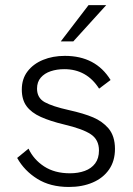

<svg xmlns="http://www.w3.org/2000/svg" viewBox="-20 -717 516 744"><path d="M247 7.5Q175 7.5 124.8 -23.8Q74.5 -55 46.5 -105L90.5 -141Q110.5 -98.5 151.2 -72Q192 -45.5 251 -45.5Q283 -45.5 308.5 -54.8Q334 -64 348.8 -83.8Q363.5 -103.5 363.5 -134Q363.5 -175.5 332.2 -196.5Q301 -217.5 229 -234.5Q174.5 -247.5 138 -264Q101.5 -280.5 83 -305.5Q64.5 -330.5 64.5 -370Q64.5 -411.5 86.8 -440.5Q109 -469.5 146.8 -485Q184.5 -500.5 231.5 -500.5Q351 -500.5 408.5 -407L364 -373.5Q316 -449 229 -449Q200.5 -449 176.5 -441Q152.5 -433 138 -416.2Q123.5 -399.5 123.5 -373.5Q123.5 -337.5 153.5 -321Q183.5 -304.5 246.5 -290.5Q305 -277.5 340.8 -262.2Q376.5 -247 400 -220Q425.5 -190 425.5 -140Q425.5 -93 402.5 -60Q379.5 -27 339.2 -9.8Q299 7.5 247 7.5ZM264 -556.5H215.5L323 -697H391.5Z"/></svg>

Font: Acari Sans Neue
Style: Regular
Weight: 400
Designer: Alfredo Marco Pradil (font), Cristiano Sobral (main changes)
Foundry: Hanken Design Co. (font), Cristiano Sobral (main changes)
Version: Version 2.459;March 19, 2022;FontCreator 14.0.0.2808 64-bit;